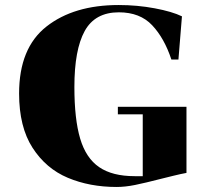

<svg xmlns="http://www.w3.org/2000/svg" viewBox="-20 -732 830 764"><path d="M516 -31H548V-277H449V-307H722V-44Q700 -40 669.5 -32.5Q639 -25 623 -21Q557 -4 517.5 4Q478 12 444 12Q337 12 250 -24.5Q163 -61 109.5 -144Q56 -227 56 -360Q56 -541 165 -626.5Q274 -712 452 -712Q526 -712 595.5 -699Q665 -686 704 -667L690 -495H662Q634 -580 585.5 -631.5Q537 -683 453 -683Q358 -683 317 -608.5Q276 -534 276 -386Q276 -258 299 -180.5Q322 -103 374.5 -67Q427 -31 516 -31Z"/></svg>

Font: Chonburi
Style: Regular
Weight: 400
Designer: Thanarat Vachiruckul and Stawix Ruecha
Foundry: Cadson Demak & Katatrad
Version: Version 1.000